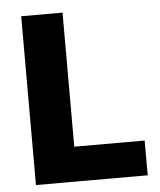

<svg xmlns="http://www.w3.org/2000/svg" viewBox="-49 -682 604 724"><g transform="rotate(-5 253.5 -319.5)"><path d="M214.5 0H58V-639H214.5ZM147 -131.5H481V0H147Z"/></g></svg>

Font: Anek Bangla Medium
Style: Bold
Weight: 700
Version: Version 1.003